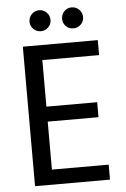

<svg xmlns="http://www.w3.org/2000/svg" viewBox="-59 -914 630 957"><g transform="rotate(-5 256.5 -436.0)"><path d="M168 -623V-390H422V-315H168V-75H452V0H77V-698H452V-623ZM174 -767Q152 -767 136.5 -782Q121 -797 121 -819Q121 -841 136.5 -856.5Q152 -872 174 -872Q195 -872 210.5 -856.5Q226 -841 226 -819Q226 -797 210.5 -782Q195 -767 174 -767ZM336 -767Q314 -767 299 -782Q284 -797 284 -819Q284 -841 299 -856.5Q314 -872 336 -872Q358 -872 373.5 -856.5Q389 -841 389 -819Q389 -797 373.5 -782Q358 -767 336 -767Z"/></g></svg>

Font: Fz Poppins
Style: Regular
Weight: 400
Designer: Ninad Kale (Devanagari), Jonny Pinhorn (Latin)
Foundry: Indian Type Foundry
Version: Vit hóa bi Vntype.Com & FontZin.Com